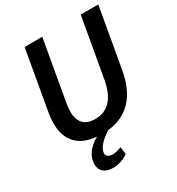

<svg xmlns="http://www.w3.org/2000/svg" viewBox="-214 -834 1102 1194"><g transform="rotate(-30 337.0 -236.5)"><path d="M674 -700 599 -273Q554 -16 337 8Q291 37 266.5 66Q242 95 242 120Q242 136 254.5 144.5Q267 153 289 153Q310 153 350 138L357 190Q335 207 306.5 217Q278 227 249 227Q205 227 180.5 207Q156 187 156 151Q156 108 181.5 72Q207 36 256 8Q161 0 112 -52.5Q63 -105 63 -198Q63 -235 70 -273L145 -700H272L197 -275Q190 -233 190 -210Q190 -92 303 -92Q440 -92 473 -275L548 -700Z"/></g></svg>

Font: Sarabun SemiBold
Style: Italic
Weight: 600
Italic angle: -10°
Designer: Suppakit Chalermlarp | Katatrad Co.,Ltd.
Foundry: Cadson Demak Co.,Ltd.
Version: Version 1.000; ttfautohint (v1.6)